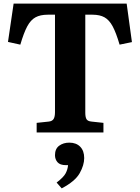

<svg xmlns="http://www.w3.org/2000/svg" viewBox="-20 -730 771 1058"><path d="M182 0V-53L248 -60Q268 -62 275.5 -74.5Q283 -87 283 -112V-649H243Q202 -649 175.5 -634.5Q149 -620 130 -584.5Q111 -549 92 -484L24 -499L55 -710H678L707 -498L639 -484Q620 -549 601 -584.5Q582 -620 556 -634.5Q530 -649 490 -649H450V-109Q450 -85 456.5 -73.5Q463 -62 485 -60L550 -53V0ZM320 308 292 276Q330 247 341.5 225.5Q353 204 355 180H343Q311 180 297 164Q283 148 283 125Q283 90 306 73Q329 56 362 56Q400 56 422 78.5Q444 101 444 141Q444 180 419 224.5Q394 269 320 308Z"/></svg>

Font: Literata 36pt
Style: Bold
Weight: 700
Designer: Latin by Veronika Burian and Jose Scaglione. Greek by Irene Vlachou. Cyrillic by Vera Evstafieva.
Foundry: TypeTogether
Version: Version 3.002